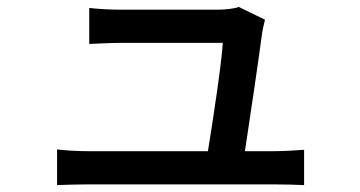

<svg xmlns="http://www.w3.org/2000/svg" viewBox="-20 -533 1040 555"><path d="M145 -101V2C179 1 202 0 235 0C285 0 720 0 774 0C798 0 840 1 859 2V-100C836 -98 795 -96 772 -96H688C702 -189 730 -376 738 -440C740 -450 743 -465 746 -476L670 -513C660 -508 628 -505 610 -505C557 -505 370 -505 326 -505C301 -505 263 -507 238 -510V-406C265 -407 297 -409 327 -409C356 -409 569 -409 624 -409C621 -353 595 -181 581 -96H235C203 -96 171 -98 145 -101Z"/></svg>

Font: Noto Sans CJK TC Medium
Style: Regular
Weight: 500
Designer: Ryoko NISHIZUKA 西塚涼子 (kana, bopomofo & ideographs); Paul D. Hunt (Latin, Greek & Cyrillic); Sandoll Communications 산돌커뮤니
Foundry: Adobe
Version: Version 2.004;hotconv 1.0.118;makeotfexe 2.5.65603